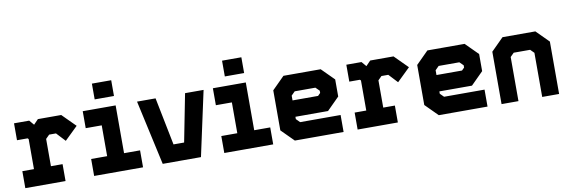

<svg xmlns="http://www.w3.org/2000/svg" viewBox="-54 -1164 4669 1577"><g transform="rotate(-10 2281.0 -375.0)"><path d="M55 0.5V-141H152V-391.5L144.5 -399H56V-540H182.5L216.5 -500L255 -540H449.5L559 -430.5L450 -324.5L381 -398.5H324L293.5 -368V-140.5H390.5V0.5ZM119 -71H326.5H222V-408L284.5 -470H419.5L464.5 -420L419.5 -470H284.5L222 -408L164 -470H119H164L222.5 -408V-71H119Z M742.5 -618.5V-750H903.5V-618.5ZM823.5 -676H823V-700H823.5ZM629 0V-141.5H762.5V-398.5H629V-540H903.5V-141.5H1037V0ZM692 -71H974.5H830.5V-469.5H692H830.5V-71H692Z M1201 0 1082 -540H1236.5L1316 -142H1404.5L1482.5 -540H1637L1520 0ZM1261.5 -71H1461L1548 -470L1461 -71H1261.5L1174 -470Z M1828 -618.5V-750H1989V-618.5ZM1909 -676H1908.5V-700H1909ZM1714.5 0V-141.5H1848V-398.5H1714.5V-540H1989V-141.5H2122.5V0ZM1777.5 -71H2060H1916V-469.5H1777.5H1916V-71H1777.5Z M2613.5 -540 2716.5 -437V-294.5L2613.5 -191.5H2341.5V-172L2372 -141.5H2709.5V0H2303L2200 -103V-437L2303 -540ZM2577 -471 2641 -408V-315L2588 -262H2269.5V-403L2338.5 -471ZM2577 -471H2338.5L2269.5 -403V-137L2334.5 -73H2647H2334.5L2269.5 -137V-262H2588L2641 -315V-408ZM2544.5 -398.5H2372L2341.5 -368V-328H2554.5L2575.5 -349V-368Z M2826.5 0.5V-141H2923.5V-391.5L2916 -399H2827.5V-540H2954L2988 -500L3026.5 -540H3221L3330.5 -430.5L3221.5 -324.5L3152.5 -398.5H3095.5L3065 -368V-140.5H3162V0.5ZM2890.5 -71H3098H2993.5V-408L3056 -470H3191L3236 -420L3191 -470H3056L2993.5 -408L2935.5 -470H2890.5H2935.5L2994 -408V-71H2890.5Z M3814 -540 3917 -437V-294.5L3814 -191.5H3542V-172L3572.5 -141.5H3910V0H3503.5L3400.5 -103V-437L3503.5 -540ZM3777.5 -471 3841.5 -408V-315L3788.5 -262H3470V-403L3539 -471ZM3777.5 -471H3539L3470 -403V-137L3535 -73H3847.5H3535L3470 -137V-262H3788.5L3841.5 -315V-408ZM3745 -398.5H3572.5L3542 -368V-328H3755L3776 -349V-368Z M4027 0V-437L4130 -540H4404L4507 -437V0H4366V-368L4335.5 -398.5H4198.5L4168 -368V0ZM4098.5 -71H4098V-396L4172 -470H4365.5L4438.5 -397V-71H4438V-397L4365.5 -470H4172L4098.5 -396Z"/></g></svg>

Font: Tourney Black
Style: Regular
Weight: 900
Version: Version 1.015